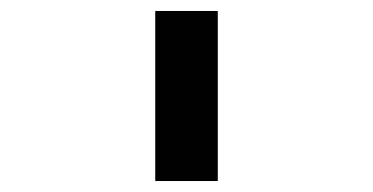

<svg xmlns="http://www.w3.org/2000/svg" viewBox="-20 -760 680 350"><path d="M263 -430V-740H377V-430Z"/></svg>

Font: Writer SemiBold
Style: Regular
Weight: 600
Monospace: yes
Designer: Mike Abbink, Paul van der Laan, Pieter van Rosmalen
Foundry: Bold Monday
Version: Version 2.001 2020